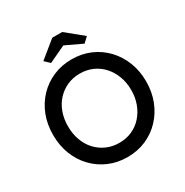

<svg xmlns="http://www.w3.org/2000/svg" viewBox="-200 -1053 1182 1226"><g transform="rotate(-30 391.0 -440.5)"><path d="M391 10Q317 10 254.5 -17Q192 -44 145.5 -92.5Q99 -141 73.5 -206.5Q48 -272 48 -350Q48 -428 73.5 -493.5Q99 -559 145.5 -607.5Q192 -656 254.5 -683Q317 -710 391 -710Q465 -710 527.5 -683Q590 -656 636.5 -607Q683 -558 708.5 -492.5Q734 -427 734 -350Q734 -273 708.5 -207.5Q683 -142 636.5 -93Q590 -44 527.5 -17Q465 10 391 10ZM391 -95Q442 -95 484.5 -114Q527 -133 558 -167.5Q589 -202 606.5 -248.5Q624 -295 624 -350Q624 -405 606.5 -451.5Q589 -498 558 -532.5Q527 -567 484.5 -586Q442 -605 391 -605Q340 -605 297.5 -586Q255 -567 223.5 -533Q192 -499 175 -452.5Q158 -406 158 -350Q158 -295 175 -248Q192 -201 223.5 -167Q255 -133 297.5 -114Q340 -95 391 -95ZM267 -755 230 -790 354 -891H427L551 -790L514 -755L376 -820H405Z"/></g></svg>

Font: Lexend Medium
Style: Regular
Weight: 500
Designer: Bonnie Shaver-Troup, Thomas Jockin
Foundry: Lexend
Version: Version 1.005